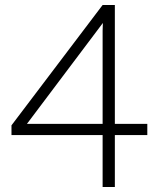

<svg xmlns="http://www.w3.org/2000/svg" viewBox="-20 -749 629 769"><path d="M391 -253V-626L392 -657L88 -253ZM570 -253V-208H440V0H391V-208H26V-247L391 -729H440V-253Z"/></svg>

Font: SpoqaHanSans-Light
Style: Regular
Weight: 300
Designer: [Spoqa Han Sans] Dong-huui Kim \uAE40 \uB3D9 \uD718  Younghwa Kang \uAC15 \uC601 \uD654  [Noto Sans] Ryoko NISHIZUKA \u8
Foundry: Spoqa (http://www.spoqa-han-sans.com)
Version: Version 2.000